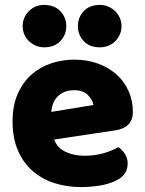

<svg xmlns="http://www.w3.org/2000/svg" viewBox="-20 -743 590 779"><path d="M309 16Q250 16 199.5 -0.5Q149 -17 111.5 -50Q74 -83 52.5 -133Q31 -183 31 -250Q31 -316 52.5 -363.5Q74 -411 109 -441.5Q144 -472 189 -486.5Q234 -501 281 -501Q334 -501 377.5 -485Q421 -469 452.5 -441Q484 -413 501.5 -374Q519 -335 519 -289Q519 -255 500 -237Q481 -219 447 -214L200 -177Q211 -144 245 -127.5Q279 -111 323 -111Q364 -111 400.5 -121.5Q437 -132 460 -146Q476 -136 487 -118Q498 -100 498 -80Q498 -35 456 -13Q424 4 384 10Q344 16 309 16ZM281 -377Q257 -377 239.5 -369Q222 -361 211 -348.5Q200 -336 194.5 -320.5Q189 -305 188 -289L359 -317Q356 -337 337 -357Q318 -377 281 -377ZM72 -637Q72 -672 97 -697.5Q122 -723 159 -723Q201 -723 225 -697.5Q249 -672 249 -637Q249 -602 225 -576.5Q201 -551 159 -551Q141 -551 125 -558Q109 -565 97 -576.5Q85 -588 78.5 -603.5Q72 -619 72 -637ZM296 -637Q296 -672 319.5 -697.5Q343 -723 385 -723Q404 -723 420 -716Q436 -709 448 -697Q460 -685 466.5 -669.5Q473 -654 473 -637Q473 -602 448 -576.5Q423 -551 385 -551Q343 -551 319.5 -576.5Q296 -602 296 -637Z"/></svg>

Font: Baloo Tammudu
Style: Regular
Weight: 400
Designer: Omkar Shende and Ek Type
Foundry: Ek Type
Version: Version 1.443;PS 1.000;hotconv 16.6.51;makeotf.lib2.5.65220;